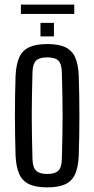

<svg xmlns="http://www.w3.org/2000/svg" viewBox="-20 -796 404 823"><path d="M182.5 7.2Q134 7.2 105 -6.4Q75.9 -20.1 62.6 -49.8Q49.2 -79.6 46.8 -127.8Q45.5 -166.7 44.8 -210.3Q44 -254 44 -299.3Q44 -344.6 44.7 -388.5Q45.4 -432.4 46.8 -472Q49.2 -520.4 62.5 -550.1Q75.8 -579.8 104.9 -593.5Q133.9 -607.2 182.5 -607.2Q231.5 -607.2 260.3 -593.5Q289 -579.7 302.3 -550Q315.5 -520.3 317.5 -472Q318.9 -433.1 319.6 -389.4Q320.3 -345.7 320.3 -300.6Q320.3 -255.5 319.6 -211.5Q318.9 -167.5 317.5 -127.8Q315.5 -80.2 302.3 -50.2Q289 -20.3 260.3 -6.5Q231.5 7.2 182.5 7.2ZM182.5 -50.3Q215.5 -50.3 229.8 -64.2Q244.1 -78 245 -112.5Q246.4 -164.4 247.4 -210.2Q248.3 -256 248.3 -300.1Q248.3 -344.2 247.4 -390Q246.4 -435.8 245 -487.3Q244.1 -522.1 230.2 -536.1Q216.3 -550.1 182.5 -550.1Q148.8 -550.1 134.6 -536.1Q120.3 -522.1 119.3 -487.3Q117.9 -435.8 117 -389.9Q116.1 -344.1 116.1 -299.9Q116.1 -255.6 117 -209.8Q117.9 -163.9 119.3 -112.5Q120.3 -78 135 -64.2Q149.6 -50.3 182.5 -50.3ZM153.5 -640V-698.1H211.2V-640ZM69.6 -776.2H298.3V-736.2H69.6Z"/></svg>

Font: Big Shoulders Thin
Style: Regular
Weight: 100
Designer: Patric King
Foundry: XO Type Co
Version: Version 2.002